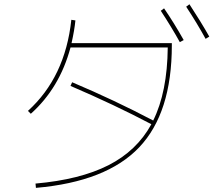

<svg xmlns="http://www.w3.org/2000/svg" viewBox="-20 -866 1040 916"><path d="M747.1 -814.5 762.7 -826.2Q811.5 -754.9 856.4 -674.8L837.9 -665Q797.9 -737.3 747.1 -814.5ZM868.2 -834 883.8 -845.7Q937.5 -763.7 978.5 -691.4L960.9 -680.7Q920.9 -753.9 868.2 -834ZM113.3 -336.9Q291 -498 320.3 -771.5L339.8 -768.6Q335 -720.7 321.3 -660.2H799.8V-650.4Q799.8 -327.1 644 -163.1Q488.3 1 151.4 30.3L149.4 9.8Q361.3 -8.8 497.1 -77.6Q632.8 -146.5 702.1 -273.4Q528.3 -365.2 316.4 -456.1L324.2 -473.6Q527.3 -387.7 710.9 -291Q778.3 -426.8 780.3 -639.6H316.4Q264.6 -446.3 127 -323.2Z"/></svg>

Font: Mgen+ 1mn thin
Style: Regular
Weight: 100
Designer: [Source Han Sans]
Ryoko NISHIZUKA  (kana & ideographs); Paul D. Hunt (Latin, Greek & Cyrillic); Wenlong ZHANG  (bopomofo
Version: Version 1.059.20150602